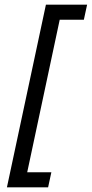

<svg xmlns="http://www.w3.org/2000/svg" viewBox="-20 -747 395 827"><path d="M9.8 60 177.8 -727H355.2L341.2 -662H237.2L97.2 -5H201.2L187.2 60Z"/></svg>

Font: Epunda Sans Light
Style: Italic
Weight: 300
Italic angle: -12.0243°
Designer: Simon Atzbach
Foundry: typofactur
Version: Version 2.204